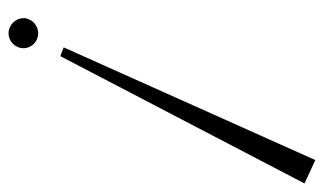

<svg xmlns="http://www.w3.org/2000/svg" viewBox="-178 -592 775 460"><g transform="rotate(90 210.0 -362.5)"><path d="M420 -704 364 -730 94 -127 115 -119ZM96 -31C96 -50 80 -66 60 -66C41 -66 24 -50 24 -31C24 -11 41 5 60 5C80 5 96 -11 96 -31Z"/></g></svg>

Font: Parisienne
Style: Regular
Weight: 400
Designer: Astigmatic (AOETI)
Foundry: Astigmatic (AOETI)
Version: Version 1.000